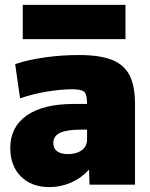

<svg xmlns="http://www.w3.org/2000/svg" viewBox="-20 -755 615 785"><path d="M22 -150Q22 -236 89.5 -283Q157 -330 282 -330H336Q336 -368 325 -379Q314 -390 276 -390Q227 -390 169 -380Q111 -370 62 -353L42 -493Q96 -511 164.5 -520.5Q233 -530 303 -530Q387 -530 437 -510.5Q487 -491 509.5 -447.5Q532 -404 532 -330V0H346L344 -60H342Q313 -27 270.5 -8.5Q228 10 182 10Q109 10 65.5 -33.5Q22 -77 22 -150ZM258 -125Q293 -125 314.5 -141Q336 -157 336 -185V-225H312Q253 -225 225.5 -212Q198 -199 198 -170Q198 -148 213.5 -136.5Q229 -125 258 -125ZM73 -735H493V-595H73Z"/></svg>

Font: Enso Black
Style: Regular
Weight: 900
Designer: Coji Morishita
Foundry: UNDERFOREST DESIGN
Version: Version 1.000